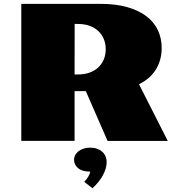

<svg xmlns="http://www.w3.org/2000/svg" viewBox="-20 -746 951 1017"><path d="M92.8 -725.6H511.2Q592.3 -725.6 653.1 -708.5Q713.9 -691.4 754.6 -660.6Q795.4 -629.9 815.9 -586.9Q836.4 -543.9 836.4 -492.2Q836.4 -428.2 806.2 -378.7Q775.9 -329.1 716.3 -299.8L868.7 0.5H549.8L434.6 -263.2H375V0H92.8ZM392.1 -351.6Q426.8 -351.6 454.1 -361.3Q481.4 -371.1 500.5 -388.9Q519.5 -406.7 529.8 -431.4Q540 -456.1 540 -485.4Q540 -514.6 529.8 -539.3Q519.5 -564 500.5 -581.8Q481.4 -599.6 454.1 -609.4Q426.8 -619.1 392.1 -619.1H375.5L375 -351.6ZM372.1 99.6Q372.1 87.9 377.9 76.4Q383.8 64.9 394.8 55.9Q405.8 46.9 421.9 41.5Q438 36.1 458.5 36.1Q478 36.1 493.9 41.7Q509.8 47.4 521.2 57.4Q532.7 67.4 538.8 81.8Q544.9 96.2 544.9 113.8Q544.9 144.5 525.6 181.2Q506.3 217.8 469.7 251L426.3 217.3Q452.1 189.9 458.5 163.1Q415.5 163.1 393.8 144.8Q372.1 126.5 372.1 99.6Z"/></svg>

Font: Poller One
Style: Regular
Weight: 400
Designer: Yvonne Schttler
Foundry: Yvonne Schttler
Version: Version 1.002